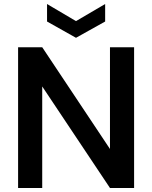

<svg xmlns="http://www.w3.org/2000/svg" viewBox="-20 -935 756 955"><path d="M70 0V-700H190L527 -194V-700H647V0H527L190 -505V0ZM358 -747 214 -828V-915L358 -830L503 -915V-828Z"/></svg>

Font: DM Sans 20pt SemiBold
Style: Regular
Weight: 600
Version: Version 4.004;gftools[0.9.30]